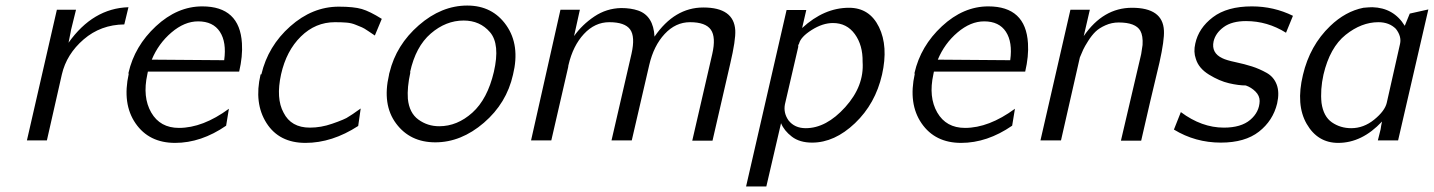

<svg xmlns="http://www.w3.org/2000/svg" viewBox="-20 -506 5168 692"><path d="M77 0 185 -471H254L236 -398Q236 -397 234.5 -389.5Q233 -382 232 -377L227 -352Q315 -476 443 -480L428 -418Q343 -417 281.5 -364Q220 -311 203 -238L149 0Z M444 -240 443 -241Q443 -242 443 -243Q465 -340 542 -411.5Q619 -483 709 -483Q844 -483 852 -350Q855 -303 842 -248H513Q513 -246 512 -243Q511 -240 511 -238Q493 -156 525 -100.5Q557 -45 625 -45Q711 -45 805 -114L795 -53Q705 9 611 9Q517 9 468.5 -61.5Q420 -132 444 -240ZM527 -291 788 -289Q797 -354 772.5 -391.5Q748 -429 694 -429Q645 -429 598 -389Q551 -349 527 -291Z M919 -237Q920 -238 920 -238H922Q946 -340 1026 -411Q1106 -482 1201 -482Q1255 -482 1284 -473.5Q1313 -465 1356 -438L1331 -378Q1325 -382 1308 -393.5Q1291 -405 1284.5 -407.5Q1278 -410 1262.5 -416.5Q1247 -423 1229.5 -424.5Q1212 -426 1187 -426Q1117 -426 1064.5 -374.5Q1012 -323 993 -238Q974 -151 1002 -100Q1029 -46 1097 -46Q1137 -46 1177 -60Q1189 -64 1198 -67.5Q1207 -71 1215.5 -74.5Q1224 -78 1228.5 -80.5Q1233 -83 1240.5 -88Q1248 -93 1251.5 -95Q1255 -97 1265 -104.5Q1275 -112 1280 -115L1271 -52Q1177 9 1081 9Q986 9 940.5 -62.5Q895 -134 919 -237Z M1382 -236Q1382 -239 1384 -245Q1408 -344 1489.5 -415Q1571 -486 1664 -486Q1755 -486 1805 -414.5Q1855 -343 1829 -237Q1806 -134 1724 -63.5Q1642 7 1549 7Q1458 7 1407.5 -61Q1357 -129 1382 -236ZM1458 -246 1459 -245Q1447 -191 1450 -150Q1455 -99 1488 -75Q1521 -51 1563 -51Q1628 -51 1682.5 -100Q1737 -149 1760 -247Q1783 -347 1746 -390Q1710 -432 1651 -432Q1587 -432 1532.5 -385Q1478 -338 1458 -246Z M1894 0 2000 -471H2070L2049 -376Q2078 -417 2122 -446.5Q2166 -476 2219 -477Q2254 -477 2280 -468Q2335 -449 2339 -374Q2411 -479 2515 -479Q2625 -479 2630 -397Q2632 -362 2612 -277L2548 1H2475L2547 -311Q2561 -372 2542 -399Q2523 -426 2467 -426Q2415 -426 2375.5 -383.5Q2336 -341 2320 -272L2257 0H2184L2256 -312Q2270 -374 2251 -400Q2232 -426 2176 -426Q2124 -426 2084.5 -383.5Q2045 -341 2029 -272Q2028 -269 2028 -265L1967 0Z M2669 166 2815 -470H2886L2871 -405Q2950 -478 3040 -478Q3114 -478 3148 -408.5Q3182 -339 3159 -237Q3135 -132 3061.5 -62Q2988 8 2907 8Q2862 8 2834 -13.5Q2806 -35 2795 -62L2742 166ZM2860 -349Q2860 -348 2859 -346.5Q2858 -345 2857 -344V-340V-337L2809 -130Q2803 -99 2822 -72Q2844 -44 2884 -44Q2958 -44 3026.5 -120Q3095 -196 3089 -283Q3090 -343 3061 -383Q3032 -423 2982 -423Q2945 -423 2905.5 -398Q2866 -373 2860 -349Z M3277 -240 3276 -241Q3276 -242 3276 -243Q3298 -340 3375 -411.5Q3452 -483 3542 -483Q3677 -483 3685 -350Q3688 -303 3675 -248H3346Q3346 -246 3345 -243Q3344 -240 3344 -238Q3326 -156 3358 -100.5Q3390 -45 3458 -45Q3544 -45 3638 -114L3628 -53Q3538 9 3444 9Q3350 9 3301.5 -61.5Q3253 -132 3277 -240ZM3360 -291 3621 -289Q3630 -354 3605.5 -391.5Q3581 -429 3527 -429Q3478 -429 3431 -389Q3384 -349 3360 -291Z M3730 0 3838 -471H3908L3886 -376Q3956 -478 4060 -478Q4171 -478 4175 -396Q4177 -362 4159 -281Q4125 -140 4093 1H4020L4093 -311Q4097 -336 4098 -344Q4100 -377 4090 -395Q4073 -425 4012 -425Q3987 -425 3964.5 -415Q3942 -405 3928.5 -392Q3915 -379 3902 -358.5Q3889 -338 3884 -327Q3879 -316 3872 -299L3804 0Z M4211 -39 4236 -102Q4311 -46 4391 -46Q4453 -46 4486 -74Q4519 -102 4520 -142Q4520 -161 4505 -176Q4490 -191 4470 -198Q4444 -198 4409.5 -206Q4375 -214 4337.5 -237Q4300 -260 4290 -294Q4281 -319 4288 -349Q4300 -405 4351.5 -444Q4403 -483 4492 -483Q4571 -483 4640 -449L4615 -388Q4548 -430 4471 -430Q4420 -430 4390.5 -408.5Q4361 -387 4354 -357Q4345 -315 4386 -296Q4400 -289 4433 -282Q4466 -275 4492.5 -266.5Q4519 -258 4545 -243.5Q4571 -229 4581.5 -201Q4592 -173 4583 -133Q4568 -71 4517.5 -31.5Q4467 8 4380 8Q4288 8 4211 -39Z M4676 -236Q4701 -342 4774 -412Q4829 -465 4894 -478Q4916 -480 4926 -480Q5003 -478 5043 -413L5061 -457L5128 -472L5019 0H4946L4956 -40Q4956 -41 4958 -53L4961 -68Q4889 9 4803 9Q4729 9 4689.5 -59.5Q4650 -128 4676 -236ZM4750 -237Q4738 -183 4743 -135Q4750 -86 4780.5 -65Q4811 -44 4850 -44Q4895 -44 4933 -75Q4971 -106 4978 -135L5026 -348Q5032 -375 5011 -402Q4987 -426 4948 -426Q4887 -426 4830 -380.5Q4773 -335 4750 -237Z"/></svg>

Font: Coval
Style: ExtraLight Italic
Weight: 200
Foundry: Context Ltd
Version: Version 001.000